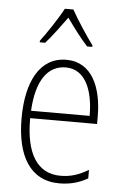

<svg xmlns="http://www.w3.org/2000/svg" viewBox="-55 -803 544 852"><g transform="rotate(5 217.5 -377.0)"><path d="M237 -764H199C176 -720 129 -650 101 -613V-606H125C154 -638 191 -689 218 -726C246 -687 281 -639 312 -606H335V-613C313 -642 262 -718 237 -764ZM226 -539C108 -539 50 -427 50 -263C50 -98 110 10 242 10C291 10 331 -2 368 -23V-61C324 -35 288 -24 244 -24C140 -24 87 -110 88 -267H386V-300C386 -428 341 -539 226 -539ZM226 -505C313 -505 350 -415 350 -300H89C96 -437 147 -505 226 -505Z"/></g></svg>

Font: Noto Sans Myanmar UI Condensed ExtraLight
Style: Regular
Weight: 200
Width: 3
Designer: Monotype Design Team
Foundry: Monotype Imaging Inc.
Version: Version 2.103